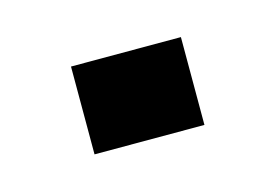

<svg xmlns="http://www.w3.org/2000/svg" viewBox="-33 -139 270 189"><g transform="rotate(-15 102.5 -45.0)"><path d="M46.5 0V-89.5H158.5V0Z"/></g></svg>

Font: Big Shoulders Display Thin
Style: Regular
Weight: 400
Version: Version 2.002